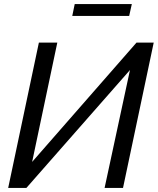

<svg xmlns="http://www.w3.org/2000/svg" viewBox="-20 -918 771 938"><path d="M20 0 170 -710H260L137 -127L647 -710H731L581 0H491L615 -576L109 0ZM333 -840 345 -898H624L611 -840Z"/></svg>

Font: Raleway Medium
Style: Italic
Weight: 500
Italic angle: -12°
Designer: Matt McInerney, Pablo Impallari, Rodrigo Fuenzalida
Foundry: Matt McInerney, Pablo Impallari, Rodrigo Fuenzalida
Version: Version 4.026